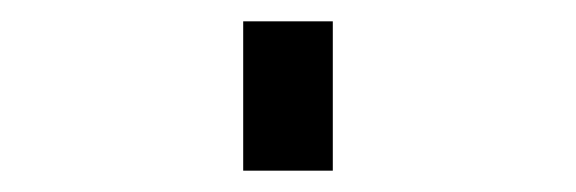

<svg xmlns="http://www.w3.org/2000/svg" viewBox="-20 60 540 180"><path d="M208 220V80H292V220Z"/></svg>

Font: Iosevka SS18 Semibold
Style: Regular
Weight: 600
Monospace: yes
Designer: Belleve Invis
Foundry: Belleve Invis
Version: Version 25.1.1; ttfautohint (v1.8.4)